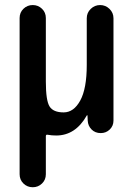

<svg xmlns="http://www.w3.org/2000/svg" viewBox="-20 -540 540 779"><path d="M59.6 167V-466.8Q59.6 -489.3 75.2 -504.4Q90.8 -519.5 112.8 -519.5Q134.8 -519.5 150.4 -504.4Q166 -489.3 166 -466.8V-209Q166 -131.8 181.2 -107.9Q196.3 -84 238.3 -84Q279.3 -84 305.7 -132.3Q332 -180.7 332 -276.4V-465.8Q332 -488.3 348.1 -503.9Q364.3 -519.5 386.2 -519.5Q408.2 -519.5 424.3 -503.9Q440.4 -488.3 440.4 -465.8V-50.8Q440.4 -29.3 425.3 -14.6Q410.2 0 388.7 0Q366.2 0 351.6 -14.6Q336.9 -29.3 335.9 -50.8L335 -71.3Q335 -72.3 334 -72.3Q332 -72.3 332 -71.3Q286.1 9.8 208 9.8Q189.5 9.8 173.8 6.8Q166 4.9 166 12.7V167Q166 189.5 150.4 204.6Q134.8 219.7 112.8 219.7Q90.8 219.7 75.2 204.6Q59.6 189.5 59.6 167Z"/></svg>

Font: Rounded Mgen+ 2m medium
Style: Regular
Weight: 500
Designer: [Source Han Sans]
Ryoko NISHIZUKA  (kana & ideographs); Paul D. Hunt (Latin, Greek & Cyrillic); Wenlong ZHANG  (bopomofo
Version: Version 1.059.20150602